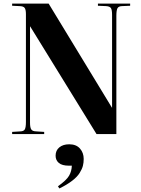

<svg xmlns="http://www.w3.org/2000/svg" viewBox="-20 -750 791 1074"><path d="M47.9 0V-12.2L94.2 -15.1Q112.8 -15.6 118.9 -26.6Q125 -37.6 125 -67.9V-670.9Q125 -696.3 117.9 -705.8Q110.8 -715.3 89.8 -715.8L47.9 -717.8V-730H252L606 -147.9H606.9V-666Q606.9 -694.8 600.6 -704.6Q594.2 -714.4 574.2 -715.8L527.8 -717.8V-730H708V-717.8L662.1 -715.8Q643.6 -715.3 637.2 -704.1Q630.9 -692.9 630.9 -662.1V0H520L148.9 -602.1H147.9V-64Q147.9 -36.1 155 -25.9Q162.1 -15.6 182.1 -15.1L227.1 -12.2V0ZM312 304.2 304.2 292Q351.6 258.3 366.2 233.2Q380.9 208 381.8 176.8H366.2Q327.1 176.8 309.1 161.4Q291 146 291 121.1Q291 91.3 312 74.2Q333 57.1 367.2 57.1Q406.2 57.1 427.2 80.8Q448.2 104.5 448.2 139.2Q448.2 160.2 443.6 178Q439 195.8 425.5 217.5Q412.1 239.3 383.5 261.2Q355 283.2 312 304.2Z"/></svg>

Font: Display Regular
Style: Bold
Weight: 700
Designer: Latin by Veronika Burian and Jose Scaglione. Greek by Irene Vlachou. Cyrillic by Vera Evstafieva.
Foundry: TypeTogether
Version: Version 3.002